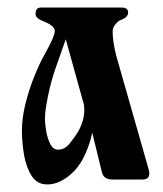

<svg xmlns="http://www.w3.org/2000/svg" viewBox="-20 -475 431 508"><path d="M105 13Q78 13 63.5 -10Q49 -33 43.5 -66Q38 -99 38 -130Q38 -163 47.5 -201Q57 -239 71 -273.5Q85 -308 98 -331Q125 -379 125 -393Q125 -407 94 -419Q74 -427 74 -438Q74 -455 88 -455H302Q319 -455 319 -442Q319 -430 302 -423Q294 -421 286 -411.5Q278 -402 278 -392Q278 -379 280.5 -362Q283 -345 288 -326L373 -28Q375 -21 375 -16Q375 0 357 0H277Q253 0 249 -22L224 -124Q216 -86 199.5 -55Q183 -24 156 -5Q131 13 105 13ZM99 -161Q99 -146 102.5 -126.5Q106 -107 113.5 -93Q121 -79 134 -79Q151 -79 164 -95Q177 -111 185 -124Q192 -135 197.5 -151Q203 -167 203 -184Q203 -198 199 -209L154 -371Q139 -329 126.5 -293Q114 -257 106 -216Q103 -201 101 -187.5Q99 -174 99 -161Z"/></svg>

Font: Shafarik
Style: Regular
Weight: 400
Version: Version 1.001; ttfautohint (v1.8.4.7-5d5b)